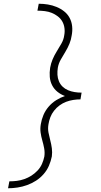

<svg xmlns="http://www.w3.org/2000/svg" viewBox="-20 -853 540 1026"><path d="M23 153 30 116Q50 116 70 113.5Q90 111 110 104Q130 97 148 85.5Q166 74 181 58Q196 42 204.5 22.5Q213 3 217 -17Q220 -39 216 -60.5Q212 -82 206 -102.5Q200 -123 197 -144.5Q194 -166 198 -189Q202 -214 212 -238Q222 -262 239.5 -282.5Q257 -303 280 -317.5Q303 -332 327 -340Q305 -348 287 -362.5Q269 -377 258.5 -397.5Q248 -418 246 -442Q244 -466 248 -491Q252 -514 261 -535.5Q270 -557 283 -578Q296 -599 308 -620Q320 -641 323 -663Q327 -683 324.5 -702.5Q322 -722 313 -738Q304 -754 289 -765.5Q274 -777 257 -784Q240 -791 220 -793.5Q200 -796 180 -796L187 -833Q212 -833 236 -829Q260 -825 282 -816Q304 -807 322.5 -792.5Q341 -778 352 -757.5Q363 -737 365.5 -712.5Q368 -688 363 -663Q360 -641 351 -619Q342 -597 329.5 -576.5Q317 -556 305 -535Q293 -514 289 -491Q286 -472 287 -453.5Q288 -435 295 -418.5Q302 -402 314.5 -390Q327 -378 343.5 -371Q360 -364 378.5 -361Q397 -358 416 -358L410 -322Q391 -322 371.5 -319Q352 -316 333.5 -309Q315 -302 298.5 -290Q282 -278 269 -261.5Q256 -245 249 -226.5Q242 -208 239 -189Q235 -166 239 -145Q243 -124 248.5 -103.5Q254 -83 257 -61Q260 -39 257 -17Q252 8 241.5 32.5Q231 57 213 77.5Q195 98 172.5 112.5Q150 127 125 136Q100 145 74 149Q48 153 23 153Z"/></svg>

Font: Iosevka Curly Extralight
Style: Italic
Weight: 200
Italic angle: -9°
Monospace: yes
Designer: Belleve Invis
Foundry: Belleve Invis
Version: Version 22.1.2; ttfautohint (v1.8.4)